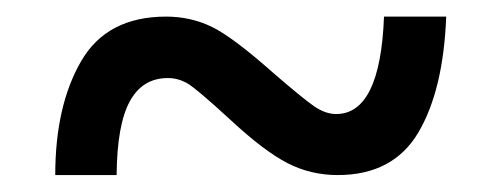

<svg xmlns="http://www.w3.org/2000/svg" viewBox="-20 -471 599 229"><path d="M178.2 -451.2Q207 -451.2 232.2 -439.2Q257.3 -427.2 306.2 -383.8Q341.3 -353.5 354.7 -344.2Q368.2 -335 380.9 -335Q433.6 -335 438 -451.2H512.2Q508.8 -363.3 478.8 -312.7Q448.7 -262.2 382.8 -262.2Q350.6 -262.2 323 -276.4Q295.4 -290.5 255.9 -327.1Q213.4 -366.2 202.6 -372.1Q191.9 -377.9 180.2 -377.9Q149.9 -377.9 134.8 -350.1Q119.6 -322.3 119.1 -262.2H45.9Q45.9 -344.7 76.7 -397.9Q107.4 -451.2 178.2 -451.2Z"/></svg>

Font: Noto Serif Devanagari
Style: Bold
Weight: 700
Designer: Monotype Design Team
Foundry: Monotype Imaging Inc.
Version: Version 1.01